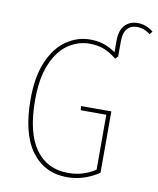

<svg xmlns="http://www.w3.org/2000/svg" viewBox="-90 -884 794 964"><g transform="rotate(10 307.0 -402.0)"><path d="M614 -784 602 -769Q570 -794 534 -794Q503 -794 484.5 -773.5Q466 -753 466 -708V-632L453 -618Q420 -645 387.5 -657.5Q355 -670 314 -670Q257 -670 206.5 -636.5Q156 -603 124.5 -530Q93 -457 93 -345Q93 -178 152.5 -95Q212 -12 318 -12Q360 -12 393.5 -22.5Q427 -33 458 -53V-333H328L325 -354H480V-41Q403 10 318 10Q203 10 136.5 -79.5Q70 -169 70 -345Q70 -461 104.5 -539Q139 -617 194.5 -654Q250 -691 314 -691Q352 -691 383.5 -680.5Q415 -670 444 -649V-709Q444 -760 468.5 -787Q493 -814 534 -814Q578 -814 614 -784Z"/></g></svg>

Font: Fira Sans Condensed Thin
Style: Regular
Weight: 250
Width: 3
Designer: Carrois Corporate & Edenspiekermann AG
Foundry: Carrois Corporate GbR & Edenspiekermann AG
Version: Version 4.203